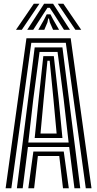

<svg xmlns="http://www.w3.org/2000/svg" viewBox="-20 -1004 518 1024"><path d="M10 0 121 -800H357L468 0H437.5L331 -775.8H147L40.5 0ZM131 0 158 -196H320L347 0H316L296 -172H182L162 0ZM70 0 165 -751.2H313L408 0H377L349 -220H129L101 0ZM131 -244H346L319.5 -475.2L287 -727H191L157.5 -475.2ZM165 -268 186.2 -475.2 211 -704.5H267L292.8 -475.2L313 -268ZM196 -292H282L265 -475.2L245 -680H233L213 -475.2ZM65.2 -845 160.2 -984H190.2L96.2 -845ZM125.2 -845 215.2 -984H263.2L353.2 -845H321.2L269.5 -926L245.2 -962.5H233.2L209 -925.8L157.2 -845ZM184.2 -845 215.8 -900.8 229.2 -927.5H249.2L263 -900.8L295.2 -845H263.2L245.8 -884.5L241.2 -905.2H237.2L233 -884.5L216.2 -845ZM382.2 -845 288.2 -984H318.2L413.2 -845Z"/></svg>

Font: Big Shoulders Inline Display Thin Black
Style: Regular
Weight: 900
Version: Version 2.002